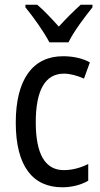

<svg xmlns="http://www.w3.org/2000/svg" viewBox="-20 -786 427 816"><path d="M190 -606H271C293 -652 341 -715 373 -755V-766H323C289 -735 265 -711 230 -673C199 -707 166 -743 138 -766H88V-755C124 -711 167 -650 190 -606ZM245 10C284 10 325 0 355 -18V-89C323 -73 288 -63 251 -63C172 -63 132 -131 132 -266C132 -403 172 -473 252 -473C279 -473 310 -464 337 -452L362 -521C333 -537 294 -547 248 -547C119 -547 47 -448 47 -265C47 -80 119 10 245 10Z"/></svg>

Font: Noto Sans Sinhala Condensed
Style: Regular
Weight: 400
Width: 3
Designer: Jelle Bosma - Monotype Design Team
Foundry: Monotype Imaging Inc.
Version: Version 2.006